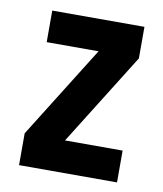

<svg xmlns="http://www.w3.org/2000/svg" viewBox="-62 -534 499 586"><g transform="rotate(10 187.5 -241.0)"><path d="M53.6 -482.1H339.3V-384.3L160.7 -98.6H339.3V0H35.7V-98.6L214.3 -384.3H53.6Z"/></g></svg>

Font: Aire Exterior
Style: Regular
Weight: 400
Width: 4
Designer: Jayvee Enaguas (HarvettFox96)
Version: 20190503.02